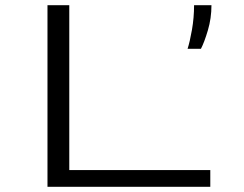

<svg xmlns="http://www.w3.org/2000/svg" viewBox="-20 -720 940 740"><path d="M163 0V-700H247V-64.5H790.5V0ZM703 -532Q711.5 -558 719.8 -605Q728 -652 728 -700H795Q795 -649.5 781.2 -603.2Q767.5 -557 754.5 -532Z"/></svg>

Font: Trispace Expanded Light
Style: Regular
Weight: 300
Width: 7
Designer: Tyler Finck
Foundry: Etcetera Type Company
Version: Version 1.210; ttfautohint (v1.8.3)